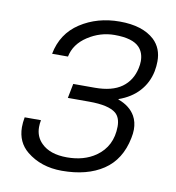

<svg xmlns="http://www.w3.org/2000/svg" viewBox="-67 -596 610 667"><g transform="rotate(10 238.0 -263.0)"><path d="M194 9Q120.5 9 70 -32Q32 -63 31.5 -116Q31.5 -132.5 35 -151.5H92.5Q90 -139 90 -127Q90 -93 113 -70.5Q143.5 -40 203.5 -40Q263.5 -40 304.5 -68.5Q358 -106 358.5 -176Q358.5 -207.5 341 -222.5Q315 -244 246.5 -244H171L181 -295H257Q318 -295 352 -319.5Q386 -344 395.5 -388.5Q398.5 -401.5 398.5 -413.5Q398.5 -443 381.5 -461.5Q357.5 -487.5 293.5 -487.5Q243 -487.5 199.2 -459Q155.5 -430.5 146.5 -385.5H90.5Q104.5 -458.5 164.2 -497.5Q224 -536.5 303 -536.5Q383.5 -536.5 425.5 -498Q456 -469 455.5 -422.5Q455.5 -406.5 452 -387.5Q443.5 -346 416.2 -316Q389 -286 345 -270.5V-269Q386.5 -254 404.5 -222.5Q416 -202 416 -175.5Q416 -161.5 412.5 -145Q397 -67 340 -29Q283 9 194 9Z"/></g></svg>

Font: Roberto Sans Light
Style: Italic
Weight: 300
Italic angle: -11°
Designer: Google
Version: Version 1.00;June 11, 2020;FontCreator 12.0.0.2522 64-bit; t